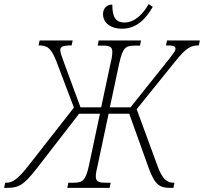

<svg xmlns="http://www.w3.org/2000/svg" viewBox="-82 -910 988 930"><path d="M510 -771C584 -771 629 -826 658 -877L638 -890C615 -849 574 -801 522 -801C476 -801 462 -830 462 -888C433 -888 417 -867 417 -842C417 -802 450 -771 510 -771ZM-62 0H-50C8 0 31 -11 96 -94L301 -359H402L349 -109C333 -36 319 -25 274 -25H249L244 0H449L454 -25H430C397 -25 382 -30 382 -56C382 -68 385 -85 391 -109L444 -359H544L639 -94C670 -11 693 0 746 0H758L763 -25H758C729 -25 704 -40 680 -109L580 -381L764 -609C819 -678 841 -690 881 -690L886 -714H727L722 -690C755 -690 768 -687 768 -675C768 -664 762 -655 721 -604L550 -390H450L496 -605C513 -679 525 -689 572 -689H596L601 -714H396L391 -689H416C448 -689 462 -684 462 -659C462 -646 460 -629 454 -606L408 -390H308L229 -604C215 -642 210 -656 210 -667C210 -683 220 -690 265 -690L270 -714H110L105 -690C147 -690 166 -679 193 -608L276 -389L57 -109C4 -41 -22 -25 -51 -25H-57Z"/></svg>

Font: Noto Serif Condensed ExtraLight
Style: Italic
Weight: 200
Width: 3
Italic angle: -12°
Designer: Monotype Design Team
Foundry: Monotype Imaging Inc.
Version: Version 2.013